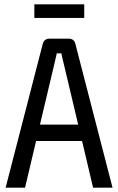

<svg xmlns="http://www.w3.org/2000/svg" viewBox="-20 -869 547 889"><path d="M370 -786H139V-849H370ZM360 -216H147L96 0H6L178 -666Q184 -690 210 -690H298Q323 -690 329 -666L501 0H411ZM342 -292 277 -566Q276 -570 271 -591Q266 -612 264 -622H243L230 -566L165 -292Z"/></svg>

Font: exo2condensed_r
Style: Regular
Weight: 400
Width: 3
Designer: Natanael Gama
Version: Version 1.001;PS 001.001;hotconv 1.0.70;makeotf.lib2.5.58329